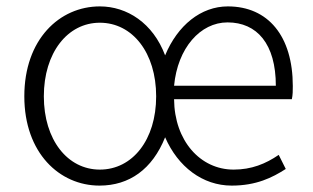

<svg xmlns="http://www.w3.org/2000/svg" viewBox="-20 -567 977 600"><path d="M291 13C384 13 456 -38 496 -138C536 -46 613 13 704 13C781 13 831 -12 873 -39L851 -83C810 -55 766 -37 710 -37C606 -37 525 -127 524 -257H892C895 -270 895 -284 895 -298C895 -454 818 -547 692 -547C608 -547 535 -488 496 -394C458 -495 377 -547 292 -547C166 -547 56 -444 56 -266C56 -89 166 13 291 13ZM292 -37C191 -37 117 -130 117 -266C117 -402 191 -496 292 -496C394 -496 468 -402 468 -266C468 -130 394 -37 292 -37ZM524 -299C535 -417 606 -497 691 -497C783 -497 842 -430 842 -299Z"/></svg>

Font: Noto Sans T Chinese Light
Style: Regular
Weight: 300
Designer: Ryoko NISHIZUKA (kana & ideographs); Paul D. Hunt (Latin, Greek & Cyrillic); Wenlong ZHANG (bopomofo); Sandoll Communica
Foundry: Adobe Systems Incorporated
Version: Version 1.000;PS 1;hotconv 1.0.78;makeotf.lib2.5.61930